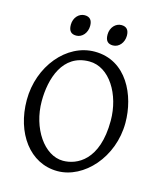

<svg xmlns="http://www.w3.org/2000/svg" viewBox="-119 -886 839 990"><g transform="rotate(15 300.0 -391.5)"><path d="M295 -44C194 -44 110 -169 110 -313C110 -432 152 -574 295 -574C403 -574 480 -447 480 -307C480 -95 369 -44 295 -44ZM309 -630C159 -630 34 -479 34 -299C34 -123 133 15 281 15C422 15 556 -132 556 -316C556 -461 480 -630 309 -630ZM153 -732C153 -697 169 -685 194 -685C226 -685 251 -715 251 -752C251 -783 237 -798 210 -798C180 -798 153 -771 153 -732ZM349 -732C349 -697 365 -685 390 -685C422 -685 447 -715 447 -752C447 -783 433 -798 406 -798C376 -798 349 -771 349 -732Z"/></g></svg>

Font: Temporarium
Style: Regular
Weight: 400
Version: Version 1.1